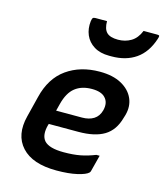

<svg xmlns="http://www.w3.org/2000/svg" viewBox="-120 -902 859 1004"><g transform="rotate(15 309.0 -400.5)"><path d="M367 -547Q438 -547 484.5 -521.5Q531 -496 549.5 -454Q568 -412 554 -362L549 -346Q530 -276 479 -245Q428 -214 339 -214H179L177 -208Q161 -150 186 -121Q213 -91 292 -91Q344 -91 382.5 -98.5Q421 -106 461 -122H479Q468 -77 456 -33Q455 -30 454 -28Q453 -26 451 -24Q437 -10 391.5 0.5Q346 11 280 11Q150 11 91.5 -53Q33 -117 60 -223L88 -335Q114 -442 188 -494.5Q262 -547 367 -547ZM350 -449Q295 -449 259.5 -421Q224 -393 208 -330L198 -291H338Q376 -291 401.5 -307Q427 -323 436 -357Q447 -401 422 -426Q412 -437 394 -443Q376 -449 350 -449ZM414 -733Q453 -733 484 -751.5Q515 -770 532 -812H606Q616 -812 617.5 -808Q619 -804 614 -790Q589 -714 535.5 -677Q482 -640 404 -640H391Q342 -640 309 -660.5Q276 -681 261.5 -715Q247 -749 252 -790Q254 -804 258 -808Q262 -812 272 -812H334Q334 -770 352.5 -751.5Q371 -733 414 -733Z"/></g></svg>

Font: Recursive Sn Lnr St SmB
Style: Italic
Weight: 600
Italic angle: -15°
Version: Version 1.079;hotconv 1.0.112;makeotfexe 2.5.65598; ttfautoh